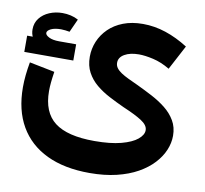

<svg xmlns="http://www.w3.org/2000/svg" viewBox="-90 -667 1130 1056"><g transform="rotate(10 474.5 -139.0)"><path d="M476.7 290.6Q335.7 290.6 236.9 243.4Q138 196.1 86.1 106.4Q34.3 16.7 34.3 -110.6Q34.3 -143.7 37.9 -178.9Q41.6 -214.1 48.4 -251.7L189.7 -223.6Q184.3 -188.9 181.8 -163Q179.3 -137.1 179.3 -115.3Q179.3 3.6 250.1 58.1Q320.9 112.7 472.1 112.7Q561.9 112.7 621.4 96.9Q680.9 81.1 710.6 56.4Q740.3 31.7 740.3 5.7Q740.3 -8.7 730.9 -21.6Q721.4 -34.6 702.7 -46.6Q684 -58.6 657.8 -71.5Q631.6 -84.4 598 -98.7Q555.7 -118 514.9 -139.4Q474 -160.7 440.6 -188.3Q407.3 -215.9 387.4 -252.9Q367.4 -290 367.4 -339.9Q367.4 -384.7 384.6 -425.7Q401.9 -466.7 434.6 -498.8Q467.3 -530.9 515.2 -549.4Q563.1 -567.9 625 -567.9Q689.6 -567.9 752.8 -546.9Q816 -525.9 878.3 -486.4L805.9 -349.7Q758.6 -377.9 712.4 -388.5Q666.3 -399.1 632.1 -399.1Q583.1 -399.1 552.1 -381.3Q521 -363.4 521 -333.4Q521 -317.1 530.5 -304.1Q540 -291.1 557.3 -279.7Q574.6 -268.3 598.4 -256.9Q622.1 -245.6 651.3 -232.3Q694.6 -211.9 737.6 -189.3Q780.6 -166.7 815.8 -138.9Q851 -111 872.4 -74.6Q893.9 -38.3 893.9 9.6Q893.9 50 877.1 89.9Q860.4 129.9 826.9 166Q793.4 202.1 743.3 230.3Q693.1 258.4 626.4 274.5Q559.7 290.6 476.7 290.6ZM186.6 -328.9Q117.6 -328.9 74.4 -355.6Q31.1 -382.4 31.1 -433.3Q31.1 -469.3 51.7 -495.6Q72.3 -521.9 106 -536Q139.7 -550.1 178.3 -550.1Q202 -550.1 224.6 -545Q247.3 -539.9 267.3 -529L233.9 -455.4Q223 -457.4 209.9 -459Q196.9 -460.6 186 -460.6Q150.6 -460.6 129.7 -450.3Q108.9 -440 108.9 -427.1Q108.9 -414.9 129.7 -404.3Q150.6 -393.7 186.6 -393.7ZM8 -303.1V-393.7H281.7V-303.1Z"/></g></svg>

Font: Alexandria
Style: Regular
Weight: 400
Designer: Mohamed Gaber
Foundry: Kief Type Foundry
Version: Version 5.100